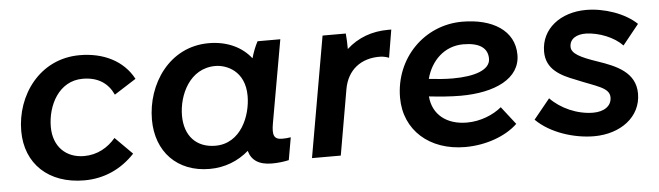

<svg xmlns="http://www.w3.org/2000/svg" viewBox="-40 -671 2828 824"><g transform="rotate(-5 1374.0 -259.5)"><path d="M295 10C379 10 454 -23 513 -86L439 -160C406 -121 360 -94 303 -94C225 -94 171 -146 171 -231C171 -323 222 -425 325 -425C392 -425 434 -395 457 -345L551 -405C508 -486 422 -527 321 -527C148 -527 43 -378 43 -224C43 -83 141 10 295 10Z M1103 8C1129 8 1154 5 1176 0L1193 -97C1181 -95 1169 -94 1156 -94C1120 -94 1113 -113 1122 -164L1185 -520H1087C1076 -500 1066 -474 1059 -449C1020 -499 957 -530 877 -530C707 -530 606 -377 606 -224C606 -86 695 8 835 8C900 8 958 -15 1004 -55C1015 -14 1047 8 1103 8ZM897 -430C944 -430 1024 -399 1024 -290C1024 -205 978 -89 868 -89C786 -89 736 -143 736 -230C736 -318 786 -430 897 -430Z M1276 0H1400L1449 -282C1463 -362 1521 -411 1609 -408C1621 -407 1634 -404 1643 -400L1663 -520H1649C1579 -520 1518 -497 1470 -453C1470 -476 1469 -501 1467 -520H1367Z M1936 10C2025 10 2111 -21 2162 -70L2102 -147C2066 -117 2011 -94 1952 -94C1865 -94 1805 -141 1799 -220C1845 -215 1891 -211 1935 -211C2084 -211 2193 -263 2193 -365C2193 -470 2099 -527 1969 -527C1805 -527 1675 -395 1675 -225C1675 -85 1782 10 1936 10ZM1805 -295C1826 -374 1885 -430 1965 -430C2035 -430 2070 -405 2070 -359C2070 -310 2001 -288 1908 -288C1874 -288 1839 -291 1805 -295Z M2491 12C2604 12 2694 -53 2694 -154C2694 -247 2610 -280 2534 -306C2460 -331 2423 -350 2423 -379C2423 -412 2451 -431 2495 -430C2550 -428 2614 -403 2650 -365L2720 -452C2669 -501 2580 -531 2503 -531C2393 -531 2308 -467 2308 -368C2308 -292 2369 -261 2432 -237C2519 -200 2575 -191 2575 -148C2575 -110 2541 -89 2496 -89C2427 -89 2356 -121 2312 -167L2242 -81C2304 -19 2407 12 2491 12Z"/></g></svg>

Font: Fixel Display 20240404 SemiBold
Style: Italic
Weight: 600
Italic angle: -10°
Designer: AlfaBravo + MacPaw
Foundry: Kyrylo Tkachov, Marchela Mozhyna, Serhii Makarenko, Maria Weinstein, Zakhar Kryvoshyya
Version: Version 1.211;Glyphs 3.2 (3225)